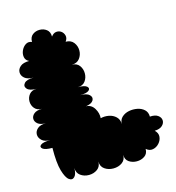

<svg xmlns="http://www.w3.org/2000/svg" viewBox="-109 -811 851 926"><g transform="rotate(-15 316.5 -348.0)"><path d="M85 -151Q49 -151 37 -161Q25 -171 37 -180.5Q49 -190 85 -190Q57 -190 43 -203Q29 -216 29 -232.5Q29 -249 43 -261.5Q57 -274 85 -274Q58 -274 45 -285Q32 -296 32 -310Q32 -324 45 -335Q58 -346 85 -346Q61 -346 48.5 -361Q36 -376 36 -396Q36 -416 48.5 -431Q61 -446 85 -446Q50 -446 38 -460Q26 -474 38 -488Q50 -502 85 -502Q55 -502 40.5 -514.5Q26 -527 26 -543.5Q26 -560 40.5 -572.5Q55 -585 85 -585Q68 -593 65 -609.5Q62 -626 69.5 -642.5Q77 -659 91 -668Q105 -677 122 -670Q122 -694 137 -705.5Q152 -717 172 -717Q192 -717 207 -705.5Q222 -694 222 -670Q233 -685 247 -686.5Q261 -688 272 -680Q283 -672 286.5 -658Q290 -644 279 -629Q305 -629 318.5 -611.5Q332 -594 332 -571.5Q332 -549 318.5 -531.5Q305 -514 279 -514Q304 -514 316.5 -497Q329 -480 329 -458Q329 -436 316.5 -419Q304 -402 279 -402Q313 -402 324 -392Q335 -382 324 -372Q313 -362 279 -362Q313 -362 326 -349Q339 -336 330.5 -321.5Q322 -307 293 -303Q320 -302 334.5 -278Q349 -254 347 -229Q367 -234 388 -230Q409 -226 423.5 -212Q438 -198 438 -175Q438 -197 452.5 -210Q467 -223 487.5 -227Q508 -231 529 -227Q550 -223 564 -210Q578 -197 578 -175Q604 -177 618 -167Q632 -157 633 -142.5Q634 -128 621.5 -116Q609 -104 583 -103Q599 -88 597.5 -70Q596 -52 583 -37.5Q570 -23 552 -19.5Q534 -16 518 -30Q518 -6 501 5.5Q484 17 462 17Q440 17 423 5.5Q406 -6 406 -30Q406 -5 387.5 8Q369 21 344 21Q319 21 300.5 8Q282 -5 282 -30Q282 -5 264 8Q246 21 222 21Q198 21 180 8Q162 -5 162 -30Q162 0 150 12.5Q138 25 122.5 14Q107 3 95.5 -36.5Q84 -76 85 -151Z"/></g></svg>

Font: Rubik Bubbles
Style: Regular
Weight: 400
Designer: Hubert and Fischer, NaN
Foundry: Hubert and Fischer, NaN
Version: Version 2.200